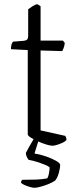

<svg xmlns="http://www.w3.org/2000/svg" viewBox="-20 -693 374 913"><path d="M230 0Q219 0 199.5 -6Q180 -12 160 -21Q140 -30 126 -39Q112 -48 112 -54V-455L32 -459Q32 -474 35.5 -483.5Q39 -493 42 -495L93 -499Q104 -500 109 -505Q114 -510 114 -526V-649Q122 -655 134 -663Q146 -671 158 -673L173 -663V-500H279L288 -489Q287 -477 283 -466Q279 -455 276 -450L173 -453V-73L290 -47Q292 -45 294 -39.5Q296 -34 296 -27Q290 -20 277 -14Q264 -8 250.5 -4Q237 0 230 0ZM144 200Q136 200 122 196Q108 192 96 186.5Q84 181 80 176Q80 171 82 167.5Q84 164 85 162Q123 162 151.5 161Q180 160 205 155Q210 147 213 130.5Q216 114 216 103Q210 97 192.5 90Q175 83 154.5 76.5Q134 70 116 67Q112 62 107.5 53Q103 44 103 34Q111 19 119 4.5Q127 -10 143 -37H167L144 37Q171 41 199.5 51Q228 61 247 72Q266 83 266 91Q266 107 259.5 130Q253 153 242 166Q227 176 207.5 183.5Q188 191 170.5 195.5Q153 200 144 200Z"/></svg>

Font: Texturina Medium 12pt Thin
Style: Regular
Weight: 250
Version: Version 1.002